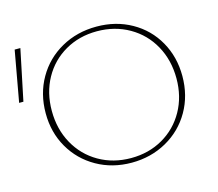

<svg xmlns="http://www.w3.org/2000/svg" viewBox="-101 -785 1035 912"><g transform="rotate(-15 417.0 -329.0)"><path d="M105 -327Q105 -423 149 -499.5Q193 -576 270.5 -619.5Q348 -663 444 -663Q539 -663 615.5 -620Q692 -577 735 -501Q778 -425 778 -331Q778 -235 734 -158.5Q690 -82 612.5 -38.5Q535 5 440 5Q345 5 268.5 -38.5Q192 -82 148.5 -157.5Q105 -233 105 -327ZM-4 -408 41 -658H69L17 -408ZM748 -327Q748 -417 708.5 -488.5Q669 -560 598.5 -600.5Q528 -641 440 -641Q353 -641 283.5 -601Q214 -561 175 -490.5Q136 -420 136 -331Q136 -241 175.5 -169.5Q215 -98 285 -57.5Q355 -17 443 -17Q530 -17 599.5 -57Q669 -97 708.5 -167.5Q748 -238 748 -327Z"/></g></svg>

Font: Ysabeau SC Extralight
Style: Regular
Weight: 200
Designer: Christian Thalmann (Catharsis Fonts)
Version: Version 0.003